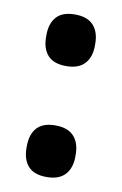

<svg xmlns="http://www.w3.org/2000/svg" viewBox="-63 -507 354 559"><g transform="rotate(10 114.0 -228.0)"><path d="M114 12Q77 12 59.5 -7.5Q42 -27 42 -61.5V-66.5Q42 -101.5 59.5 -121Q77 -140.5 114 -140.5Q150.5 -140.5 168.5 -121Q186.5 -101.5 186.5 -66.5V-61.5Q186.5 -27 168.5 -7.5Q150.5 12 114 12ZM114 -316Q77 -316 59.5 -335.5Q42 -355 42 -389.5V-394.5Q42 -429.5 59.5 -449Q77 -468.5 114 -468.5Q150.5 -468.5 168.5 -449Q186.5 -429.5 186.5 -394.5V-389.5Q186.5 -355 168.5 -335.5Q150.5 -316 114 -316Z"/></g></svg>

Font: Anek Odia Medium SemiBold
Style: Regular
Weight: 600
Version: Version 1.003